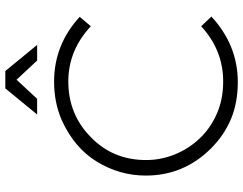

<svg xmlns="http://www.w3.org/2000/svg" viewBox="-118 -816 938 742"><g transform="rotate(-90 351.0 -445.0)"><path d="M404.5 5Q325.5 5 262.5 -21.2Q199.5 -47.5 148 -99Q43.5 -204 43.5 -350.5Q43.5 -451.5 97 -539.2Q150.5 -627 258 -675.5Q326 -705 406.5 -705Q549 -705 657 -606L620.5 -563Q527.5 -650 407 -650Q280 -650 192 -563Q103.5 -477.5 103.5 -349.5Q103.5 -292.5 125 -239Q146.5 -185.5 186.2 -143.2Q226 -101 282 -76.2Q338 -51.5 407 -51.5Q528 -51.5 620.5 -136.5L658 -97Q547.5 5 404.5 5ZM548.5 -770.5H488L414 -850L340 -770.5H279.5L380.5 -893.5H447.5Z"/></g></svg>

Font: Argentum Novus Light
Style: Regular
Weight: 300
Designer: Julieta Ulanovsky (font) & Cristiano Sobral (main changes)
Foundry: Julieta Ulanovsky (font) & Cristiano Sobral (main changes)
Version: Version 3.00;November 27, 2020;FontCreator 13.0.0.2655 64-bi